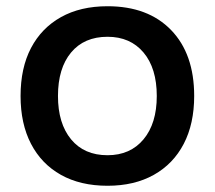

<svg xmlns="http://www.w3.org/2000/svg" viewBox="-20 -584 690 616"><path d="M325 12Q238 12 175.5 -23Q113 -58 79.5 -122.5Q46 -187 46 -276Q46 -366 79.5 -430Q113 -494 175.5 -529Q238 -564 325 -564Q455 -564 529 -487.5Q603 -411 603 -276Q603 -187 569.5 -122.5Q536 -58 473.5 -23Q411 12 325 12ZM325 -86Q398 -86 440.5 -137Q483 -188 483 -276Q483 -365 440.5 -415.5Q398 -466 325 -466Q250 -466 208 -415.5Q166 -365 166 -276Q166 -188 208 -137Q250 -86 325 -86Z"/></svg>

Font: Azeret Mono Thin Medium
Style: Regular
Weight: 500
Version: Version 1.002